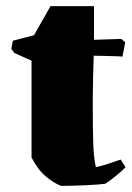

<svg xmlns="http://www.w3.org/2000/svg" viewBox="-20 -595 430 627"><path d="M180 12Q157 4 130 -18.5Q103 -41 83 -81V-397Q69 -403 55 -409.5Q41 -416 27 -422L17 -435L22 -462L91 -480L145 -575H287V-465L376 -468L389 -457L380 -410Q373 -411 355 -411.5Q337 -412 318 -412.5Q299 -413 286 -413Q285 -380 284 -342.5Q283 -305 283 -275Q283 -245 283 -236Q283 -175 284.5 -127.5Q286 -80 293 -49Q315 -54 334.5 -60.5Q354 -67 374 -74L390 -49Q382 -40 362 -23.5Q342 -7 324 5Q318 6 300 7.5Q282 9 259.5 10Q237 11 215.5 11.5Q194 12 180 12Z"/></svg>

Font: Labrada Black
Style: Regular
Weight: 900
Designer: Mercedes Jáuregui
Foundry: Omnibus-Type Team
Version: Version 1.000; ttfautohint (v1.8.4.7-5d5b)